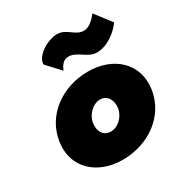

<svg xmlns="http://www.w3.org/2000/svg" viewBox="-169 -845 936 983"><g transform="rotate(-30 299.0 -353.5)"><path d="M167 -616 240 -537C248 -555 261 -585 294 -587C343 -591 381 -534 431 -532C497 -529 561 -582 588 -622L515 -717C493 -690 467 -663 435 -662C383 -661 362 -715 305 -716C248 -716 167 -667 167 -616ZM40 -231C19 -87 127 10 276 10C429 10 562 -84 583 -230C603 -374 495 -471 346 -471C193 -471 61 -377 40 -231ZM237 -230C245 -278 287 -317 330 -316C372 -314 392 -275 386 -231C378 -183 336 -144 292 -146C250 -147 230 -185 237 -230Z"/></g></svg>

Font: Jost* Black
Style: Italic
Weight: 900
Italic angle: -10°
Version: Version 3.7